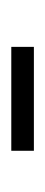

<svg xmlns="http://www.w3.org/2000/svg" viewBox="110 -360 80 340"><g transform="rotate(-90 150.0 -190.0)"><path d="M237 -170V-210H53V-170Z"/></g></svg>

Font: Josefin Slab Thin
Style: Regular
Weight: 400
Version: Version 2.000